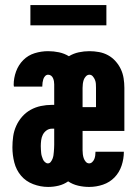

<svg xmlns="http://www.w3.org/2000/svg" viewBox="-20 -730 540 758"><path d="M170 8Q140 8 111 -3Q82 -14 63 -36.5Q44 -59 36.5 -88.5Q29 -118 29 -148Q29 -170 32 -191.5Q35 -213 44 -233Q53 -253 67.5 -269.5Q82 -286 101 -296.5Q120 -307 141.5 -311.5Q163 -316 185 -316H194V-397Q194 -403 193 -409Q192 -415 189.5 -421Q187 -427 182 -431Q177 -435 170 -435Q163 -435 158 -429.5Q153 -424 151 -417.5Q149 -411 148 -404Q147 -397 147 -390V-388H35Q35 -390 34.5 -391.5Q34 -393 34 -395Q34 -422 43.5 -448Q53 -474 72 -493Q91 -512 117 -520Q143 -528 170 -528Q192 -528 213 -523.5Q234 -519 252 -508Q270 -519 291 -523.5Q312 -528 333 -528Q352 -528 371 -524.5Q390 -521 406.5 -512Q423 -503 436 -488.5Q449 -474 457 -457Q465 -440 468 -421Q471 -402 471 -383V-213H306V-137Q306 -129 307 -121Q308 -113 310.5 -105.5Q313 -98 318.5 -91.5Q324 -85 332 -85Q339 -85 344.5 -90.5Q350 -96 352.5 -102.5Q355 -109 356 -116Q357 -123 357 -131H469Q469 -103 460 -76Q451 -49 432 -29.5Q413 -10 386.5 -1Q360 8 332 8Q310 8 288.5 3Q267 -2 249 -14Q232 -2 211.5 3Q191 8 170 8ZM359 -307V-383Q359 -391 358.5 -399Q358 -407 355 -414.5Q352 -422 346.5 -428.5Q341 -435 333 -435Q325 -435 319 -428.5Q313 -422 310.5 -414.5Q308 -407 307 -399Q306 -391 306 -383V-307ZM169 -85Q176 -85 180.5 -91Q185 -97 187.5 -103.5Q190 -110 191 -116.5Q192 -123 192.5 -130Q193 -137 193.5 -144Q194 -151 194 -158V-222H185Q173 -222 163.5 -215Q154 -208 149 -198Q144 -188 142.5 -176Q141 -164 141 -153Q141 -146 141.5 -139.5Q142 -133 142.5 -126.5Q143 -120 145 -113.5Q147 -107 149.5 -101Q152 -95 157.5 -90Q163 -85 169 -85ZM100 -630V-710H400V-630Z"/></svg>

Font: Iosevka Curly Heavy
Style: Regular
Weight: 900
Monospace: yes
Designer: Belleve Invis
Foundry: Belleve Invis
Version: Version 22.1.2; ttfautohint (v1.8.4)